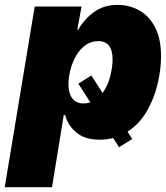

<svg xmlns="http://www.w3.org/2000/svg" viewBox="-45 -573 689 797"><path d="M-25.4 204.1 99.1 -545.9H293.5L275.9 -450.2H280.3Q303.2 -492.2 344.5 -522.5Q385.7 -552.7 442.4 -552.7Q491.2 -552.7 532.2 -530.3Q573.2 -507.8 598.4 -460.4Q623.5 -413.1 623.5 -338.9Q623.5 -284.7 609.1 -224.1Q594.7 -163.6 564.2 -110.8Q533.7 -58.1 484.4 -26.4L503.9 3.9L449.2 38.1L424.8 0Q397.9 6.8 368.2 6.8Q306.6 6.8 271 -23.7Q235.4 -54.2 225.6 -95.7H219.7L170.9 204.1ZM334 -259.8 380.9 -187Q403.3 -217.8 412.8 -257.6Q422.4 -297.4 422.4 -325.7Q422.4 -402.3 363.3 -402.3Q333 -402.3 309.8 -385.5Q286.6 -368.7 271 -341.6Q255.4 -314.5 247.3 -283.2Q239.3 -252 239.3 -223.1Q239.3 -185.5 255.1 -164.6Q271 -143.6 300.8 -143.6Q315.9 -143.6 330.1 -147.9L280.3 -225.6Z"/></svg>

Font: Inter Black
Style: Italic
Weight: 900
Italic angle: -9.39999°
Designer: Rasmus Andersson
Foundry: rsms
Version: Version 4.000;git-a52131595